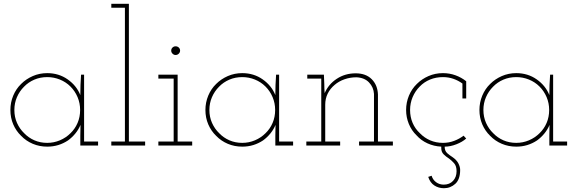

<svg xmlns="http://www.w3.org/2000/svg" viewBox="-20 -770 3056 1016"><path d="M499 0V-21H425V-375H409Q407 -348 406 -321Q405 -294 405 -267Q385 -317 338 -350Q291 -383 230 -383Q189 -383 153.5 -367.5Q118 -352 92 -326Q65 -300 50 -264Q35 -228 35 -188Q35 -147 50 -112Q65 -77 92 -51Q118 -24 153.5 -9Q189 6 230 6Q261 6 288.5 -2.5Q316 -11 340 -27Q362 -43 379 -64Q396 -85 406 -109Q406 -94 405.5 -80Q405 -66 405 -51V0ZM230 -362Q265 -362 297 -349Q329 -336 353 -312Q377 -288 390.5 -256Q404 -224 404 -188Q404 -151 390.5 -119.5Q377 -88 353 -65Q329 -41 297 -27.5Q265 -14 230 -14Q193 -14 162 -27.5Q131 -41 108 -65Q84 -88 70 -119.5Q56 -151 56 -188Q56 -224 69.5 -255.5Q83 -287 107 -311Q130 -335 161.5 -348.5Q193 -362 230 -362Z M748 0V-21H662V-750H569V-729H641V-21H569V0Z M997 0V-21H920V-375H818V-354H899V-21H818V0ZM933 -502Q933 -512 926 -518.5Q919 -525 909 -525Q900 -525 893 -518.5Q886 -512 886 -502Q886 -493 893 -486Q900 -479 909 -479Q919 -479 926 -486Q933 -493 933 -502Z M1531 0V-21H1457V-375H1441Q1439 -348 1438 -321Q1437 -294 1437 -267Q1417 -317 1370 -350Q1323 -383 1262 -383Q1221 -383 1185.5 -367.5Q1150 -352 1124 -326Q1097 -300 1082 -264Q1067 -228 1067 -188Q1067 -147 1082 -112Q1097 -77 1124 -51Q1150 -24 1185.5 -9Q1221 6 1262 6Q1293 6 1320.5 -2.5Q1348 -11 1372 -27Q1394 -43 1411 -64Q1428 -85 1438 -109Q1438 -94 1437.5 -80Q1437 -66 1437 -51V0ZM1262 -362Q1297 -362 1329 -349Q1361 -336 1385 -312Q1409 -288 1422.5 -256Q1436 -224 1436 -188Q1436 -151 1422.5 -119.5Q1409 -88 1385 -65Q1361 -41 1329 -27.5Q1297 -14 1262 -14Q1225 -14 1194 -27.5Q1163 -41 1140 -65Q1116 -88 1102 -119.5Q1088 -151 1088 -188Q1088 -224 1101.5 -255.5Q1115 -287 1139 -311Q1162 -335 1193.5 -348.5Q1225 -362 1262 -362Z M1780 0V-21H1701V-216Q1701 -248 1714 -274.5Q1727 -301 1751 -321Q1773 -340 1803 -350.5Q1833 -361 1866 -361Q1909 -359 1933 -333.5Q1957 -308 1959 -273V-21H1880V0H2059V-21H1980V-270Q1978 -320 1947 -351Q1916 -382 1862 -382Q1806 -382 1762 -353Q1718 -324 1698 -277Q1697 -291 1696.5 -301.5Q1696 -312 1696 -326L1694 -375H1606V-354H1680V-21H1601V0Z M2415 129Q2415 113 2405.5 94.5Q2396 76 2374 61Q2361 53 2347 41Q2333 29 2333 6Q2363 6 2395 -6.5Q2427 -19 2447 -37L2433 -52Q2411 -35 2383 -24.5Q2355 -14 2324 -14Q2287 -14 2256 -27.5Q2225 -41 2202 -65Q2177 -88 2163.5 -119.5Q2150 -151 2150 -188Q2150 -224 2163.5 -256Q2177 -288 2201 -312Q2224 -336 2255.5 -349Q2287 -362 2324 -362Q2353 -362 2379 -353Q2405 -344 2427 -328V-249H2447V-340Q2422 -360 2390.5 -371.5Q2359 -383 2324 -383Q2283 -383 2247.5 -367.5Q2212 -352 2186 -326Q2159 -300 2144 -264Q2129 -228 2129 -188Q2129 -149 2143.5 -114Q2158 -79 2184 -54Q2208 -27 2242 -11.5Q2276 4 2315 6V14Q2315 34 2327.5 46.5Q2340 59 2356 69Q2371 80 2383.5 94.5Q2396 109 2396 136Q2396 167 2377.5 187Q2359 207 2328 207Q2305 207 2287.5 194Q2270 181 2264 160L2246 166Q2256 197 2278.5 211.5Q2301 226 2329 226Q2364 226 2389.5 202.5Q2415 179 2415 129Z M2981 0V-21H2907V-375H2891Q2889 -348 2888 -321Q2887 -294 2887 -267Q2867 -317 2820 -350Q2773 -383 2712 -383Q2671 -383 2635.5 -367.5Q2600 -352 2574 -326Q2547 -300 2532 -264Q2517 -228 2517 -188Q2517 -147 2532 -112Q2547 -77 2574 -51Q2600 -24 2635.5 -9Q2671 6 2712 6Q2743 6 2770.5 -2.5Q2798 -11 2822 -27Q2844 -43 2861 -64Q2878 -85 2888 -109Q2888 -94 2887.5 -80Q2887 -66 2887 -51V0ZM2712 -362Q2747 -362 2779 -349Q2811 -336 2835 -312Q2859 -288 2872.5 -256Q2886 -224 2886 -188Q2886 -151 2872.5 -119.5Q2859 -88 2835 -65Q2811 -41 2779 -27.5Q2747 -14 2712 -14Q2675 -14 2644 -27.5Q2613 -41 2590 -65Q2566 -88 2552 -119.5Q2538 -151 2538 -188Q2538 -224 2551.5 -255.5Q2565 -287 2589 -311Q2612 -335 2643.5 -348.5Q2675 -362 2712 -362Z"/></svg>

Font: Josefin Slab ExtraLight
Style: Regular
Weight: 250
Designer: Santiago Orozco
Foundry: Typemade
Version: Version 2.000